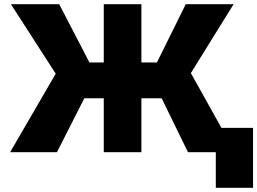

<svg xmlns="http://www.w3.org/2000/svg" viewBox="-20 -727 1228 917"><path d="M655.3 -428.7H729.5L867.2 -707H1095.7L891.6 -377.9L1037.6 -116.2H1188.5V169.9H1010.7V0H877.9L752 -257.8H655.3V0H475.6V-257.8H382.8L252 0H28.3L246.1 -375L32.2 -707H262.7L407.2 -428.7H475.6V-707H655.3Z"/></svg>

Font: Pretendard Std Black
Style: Regular
Weight: 900
Designer: Base glyphs from Inter by Rasmus Andersson; Hangeul glyphs from Noto Sans CJK(Source Han Sans) by Jang Soo-young and Kan
Foundry: Kil Hyung-jin
Version: Version 1.309